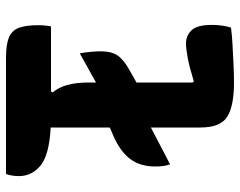

<svg xmlns="http://www.w3.org/2000/svg" viewBox="-100 -700 800 640"><g transform="rotate(90 300.0 -380.0)"><path d="M68 -150H285L288 -156Q255 -193 255 -275V-300L158 -246Q155 -260 153 -280.5Q151 -301 151 -315Q151 -353 166 -373.5Q181 -394 216 -413L255 -435V-622L251 -626Q202 -611 172 -605.5Q142 -600 124 -600Q99 -600 81 -618.5Q63 -637 63 -687Q63 -704 65.5 -721Q68 -738 72 -750Q94 -753 128 -755Q162 -757 197 -758.5Q232 -760 255 -760Q333 -760 369 -737.5Q405 -715 405 -648V-483L528 -547Q532 -535 533.5 -522.5Q535 -510 535 -498Q535 -447 510 -414Q485 -381 435 -359L405 -346V-149Q497 -144 532 -115Q567 -86 567 -43Q567 -20 560 0H172Q128 0 104.5 -10Q81 -20 72.5 -43.5Q64 -67 64 -107Q64 -131 68 -150Z"/></g></svg>

Font: Recursive Mn Csl St XBd
Style: Regular
Weight: 800
Monospace: yes
Version: Version 1.079;hotconv 1.0.112;makeotfexe 2.5.65598; ttfautoh